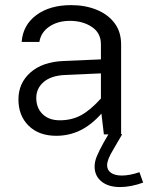

<svg xmlns="http://www.w3.org/2000/svg" viewBox="-20 -530 585 757"><path d="M457.5 -355V0H389.6L379.9 -82Q339.4 -36.6 295.7 -15.6Q252 5.4 201.7 5.4Q133.3 5.4 93 -34.2Q52.7 -73.7 52.7 -138.2Q52.7 -202.1 99.9 -244.1Q147 -286.1 231.4 -289.6L377.9 -295.9V-355Q377.9 -400.4 341.8 -424.1Q305.7 -447.8 256.3 -447.8Q207.5 -447.8 174.3 -425Q141.1 -402.3 135.3 -364.7H65.4Q70.3 -431.2 123.3 -470.5Q176.3 -509.8 260.3 -509.8Q315.9 -509.8 360.6 -491.7Q405.3 -473.6 431.4 -439.2Q457.5 -404.8 457.5 -355ZM123 -144Q123 -104.5 147.9 -80.1Q172.9 -55.7 215.8 -55.7Q262.2 -55.7 299.1 -75.4Q335.9 -95.2 377.9 -141.6V-240.7L236.3 -234.4Q181.6 -231.9 152.3 -206.8Q123 -181.6 123 -144ZM529.8 148.9 544.4 189.9Q496.1 207.5 453.1 207.5Q407.2 207.5 380.1 185.5Q353 163.6 353 126.5Q353 106.9 362.1 85.4Q371.1 64 386.7 35.6L407.2 0V-4.4L460 -1L461.4 0L427.2 58.6Q413.6 81.1 408 95.7Q402.3 110.4 402.3 121.6Q402.3 140.6 417.7 151.4Q433.1 162.1 460.4 162.1Q491.2 162.1 529.8 148.9Z"/></svg>

Font: Estedad-FD Regular
Style: FD-Regular
Weight: 400
Designer: Amin Abedi
Version: Version 7.3